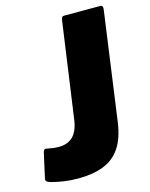

<svg xmlns="http://www.w3.org/2000/svg" viewBox="-119 -815 699 897"><g transform="rotate(-15 230.5 -366.0)"><path d="M393 -197Q382 -120 351.5 -75Q321 -30 270 -10Q219 10 147 10Q112 10 81 5.5Q50 1 22 -6Q5 -11 -0.5 -15.5Q-6 -20 -4 -30L22 -147Q24 -157 28 -161Q32 -165 40 -163Q54 -160 68.5 -158Q83 -156 98 -156Q140 -156 165.5 -180.5Q191 -205 199 -258L265 -726Q267 -736 270 -739Q273 -742 282 -742H454Q470 -742 465 -717L393 -197Z"/></g></svg>

Font: Libre Franklin ExtraBold
Style: Italic
Weight: 800
Italic angle: -8°
Designer: Pablo Impallari, Rodrigo Fuenzalida, Nhung Nguyen
Foundry: Impallari Type
Version: Version 3.000